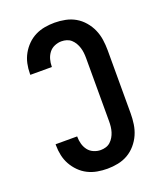

<svg xmlns="http://www.w3.org/2000/svg" viewBox="-139 -831 778 928"><g transform="rotate(-20 250.0 -367.5)"><path d="M253 8Q227 8 201.5 3.5Q176 -1 153 -12.5Q130 -24 111.5 -42.5Q93 -61 80.5 -83.5Q68 -106 62.5 -131.5Q57 -157 57 -183V-189H168V-186Q168 -168 173 -150Q178 -132 189 -117.5Q200 -103 217.5 -95.5Q235 -88 253 -88Q267 -88 280 -92Q293 -96 303 -105Q313 -114 320 -126Q327 -138 331 -151Q335 -164 336.5 -177.5Q338 -191 338 -205V-530Q338 -544 336.5 -557.5Q335 -571 331 -584Q327 -597 320 -609Q313 -621 303 -630Q293 -639 280 -643Q267 -647 253 -647Q235 -647 217.5 -639.5Q200 -632 189 -617.5Q178 -603 173 -585Q168 -567 168 -549V-546H57V-552Q57 -578 62.5 -603.5Q68 -629 80.5 -651.5Q93 -674 111.5 -692.5Q130 -711 153 -722.5Q176 -734 201.5 -738.5Q227 -743 253 -743Q280 -743 307.5 -737.5Q335 -732 358.5 -718.5Q382 -705 400.5 -683.5Q419 -662 430 -637Q441 -612 445 -584.5Q449 -557 449 -530V-205Q449 -178 445 -150.5Q441 -123 430 -98Q419 -73 400.5 -51.5Q382 -30 358.5 -16.5Q335 -3 307.5 2.5Q280 8 253 8Z"/></g></svg>

Font: Iosevka Term
Style: Bold
Weight: 700
Monospace: yes
Designer: Belleve Invis
Foundry: Belleve Invis
Version: Version 30.0.1